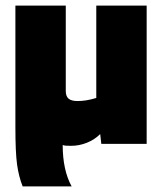

<svg xmlns="http://www.w3.org/2000/svg" viewBox="-20 -514 580 686"><path d="M234 7Q222 7 215 6.5Q208 6 204 4Q204 49 212 86Q220 123 236 152H61Q47 117 41 74Q35 31 35 -60V-494H215V-189Q215 -170 225 -161.5Q235 -153 257 -153Q272 -153 288 -155.5Q304 -158 324 -164V-494H504V0H342L338 -35Q318 -15 290.5 -4Q263 7 234 7Z"/></svg>

Font: Blinker ExtraBold
Style: Regular
Weight: 800
Designer: Juergen Huber
Foundry: supertype
Version: Version 1.017;hotconv 1.0.117;makeotfexe 2.5.65602